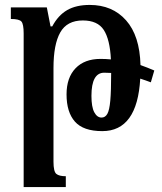

<svg xmlns="http://www.w3.org/2000/svg" viewBox="-20 -522 657 779"><path d="M76 237V-386Q76 -424 67 -434.5Q58 -445 24 -445V-492H170L185 -415H192Q216 -460 252.5 -481Q289 -502 344 -502Q436 -502 491.5 -439.5Q547 -377 550 -258Q578 -248 606 -236L592 -188Q571 -196 549 -203Q537 10 395 10Q318 10 284 -28.5Q250 -67 250 -139Q250 -207 286.5 -245Q323 -283 388 -283Q409 -283 430 -281Q426 -362 401 -400.5Q376 -439 316 -439Q252 -439 224.5 -390.5Q197 -342 197 -246V134Q197 174 208.5 183.5Q220 193 247 193V237ZM351 -133Q351 -88 362.5 -66.5Q374 -45 392 -45Q407 -45 415.5 -60Q424 -75 427.5 -114Q431 -153 431 -226Q416 -227 403 -227Q351 -227 351 -133Z"/></svg>

Font: Noto Serif Armenian ExtraCondensed
Style: Bold
Weight: 700
Width: 2
Designer: Monotype Design Team
Foundry: Monotype Imaging Inc.
Version: Version 2.008; ttfautohint (v1.8.4.7-5d5b)